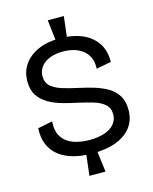

<svg xmlns="http://www.w3.org/2000/svg" viewBox="-130 -859 846 1060"><g transform="rotate(-15 293.5 -329.5)"><path d="M262 -647 247 -774H339L324 -647ZM247 115 262 -12H323L339 115ZM296 0Q235 0 186.5 -13.5Q138 -27 105 -53.5Q72 -80 55.5 -119.5Q39 -159 42 -212L126 -229Q122 -173 144 -139.5Q166 -106 207 -91Q248 -76 299 -76Q350 -76 386.5 -88.5Q423 -101 442.5 -124.5Q462 -148 462 -180Q462 -216 438 -237Q414 -258 375.5 -269.5Q337 -281 292 -291Q248 -300 205.5 -312Q163 -324 128 -344Q93 -364 72 -396Q51 -428 51 -477Q51 -532 79.5 -573Q108 -614 160.5 -637.5Q213 -661 285 -661Q356 -661 410 -638.5Q464 -616 494.5 -572Q525 -528 524 -462L439 -446Q441 -480 430.5 -506Q420 -532 398.5 -550Q377 -568 347.5 -577Q318 -586 282 -586Q239 -586 206.5 -573Q174 -560 156.5 -536.5Q139 -513 139 -483Q139 -445 164 -424Q189 -403 229.5 -391Q270 -379 317 -369Q359 -360 400.5 -347.5Q442 -335 476 -315Q510 -295 530 -263Q550 -231 550 -182Q550 -125 520 -84.5Q490 -44 433.5 -22Q377 0 296 0Z"/></g></svg>

Font: Bricolage Grotesque 60pt
Style: Regular
Weight: 400
Version: Version 1.001;gftools[0.9.33.dev8+g029e19f]